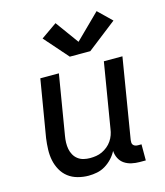

<svg xmlns="http://www.w3.org/2000/svg" viewBox="-117 -873 834 969"><g transform="rotate(-15 300.0 -388.0)"><path d="M226 8Q198 8 170 0.5Q142 -7 120.5 -23.5Q99 -40 85.5 -64.5Q72 -89 66.5 -116Q61 -143 62 -172.5Q63 -202 67 -231L117 -530H214L162 -217Q159 -200 158.5 -182.5Q158 -165 161 -149Q164 -133 172 -118.5Q180 -104 193 -94Q206 -84 222.5 -80Q239 -76 256 -76Q272 -76 288 -78.5Q304 -81 319 -88Q334 -95 347.5 -106Q361 -117 370.5 -131Q380 -145 385.5 -160.5Q391 -176 393 -192L449 -530H546L477 -111Q476 -104 476.5 -97Q477 -90 481.5 -85Q486 -80 492.5 -78Q499 -76 506 -76H524V8H492Q471 8 450.5 3.5Q430 -1 413.5 -12Q397 -23 387.5 -41.5Q378 -60 377 -81Q366 -60 349.5 -42.5Q333 -25 313 -13Q293 -1 270.5 3.5Q248 8 226 8ZM289 -597 180 -721 263 -779 351 -658 479 -784 549 -716 396 -597Z"/></g></svg>

Font: Iosevka Curly Medium Extended
Style: Italic
Weight: 500
Width: 7
Italic angle: -9°
Monospace: yes
Designer: Belleve Invis
Foundry: Belleve Invis
Version: Version 11.1.0; ttfautohint (v1.8.3)